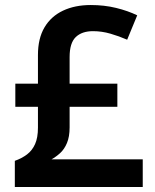

<svg xmlns="http://www.w3.org/2000/svg" viewBox="-20 -744 617 764"><path d="M341 -724Q395 -724 442 -712.5Q489 -701 526 -683L486 -586Q454 -600 419.5 -610Q385 -620 350 -620Q306 -620 281.5 -596.5Q257 -573 257 -517V-411H447V-319H257V-237Q257 -200 246.5 -175Q236 -150 219.5 -135Q203 -120 185 -110H548V0H39V-104Q67 -114 87.5 -129.5Q108 -145 119.5 -170.5Q131 -196 131 -236V-319H41V-411H131V-525Q131 -591 157 -635Q183 -679 230.5 -701.5Q278 -724 341 -724Z"/></svg>

Font: Noto Sans Khmer SemiBold
Style: Regular
Weight: 600
Version: Version 2.003